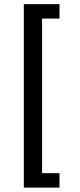

<svg xmlns="http://www.w3.org/2000/svg" viewBox="-20 -751 381 909"><path d="M261.7 -731.4V-663.1H179.2V68.8H261.7V137.2H92.8V-731.4Z"/></svg>

Font: Yantramanav
Style: Regular
Weight: 400
Version: Version 1.001;PS 1.0;hotconv 1.0.72;makeotf.lib2.5.5900; ttf